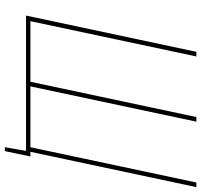

<svg xmlns="http://www.w3.org/2000/svg" viewBox="-39 -701 827 789"><g transform="rotate(90 374.5 -306.5)"><path d="M596 -18 592 0H600L585 87H601L623 -18ZM730 -700 585 -18H335L480 -700H461L316 -18H67L212 -700H193L44 0H600L749 -700Z"/></g></svg>

Font: Advent Pro Thin
Style: Italic
Weight: 250
Italic angle: -12°
Version: Version 3.000